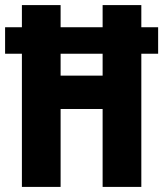

<svg xmlns="http://www.w3.org/2000/svg" viewBox="-24 -734 641 754"><path d="M62 0H214V-306H379V0H531V-523H597V-627H531V-714H379V-627H214V-714H62V-627H-4V-523H62ZM214 -437V-523H379V-437Z"/></svg>

Font: Noto Sans Georgian ExtraCondensed ExtraBold
Style: Regular
Weight: 800
Width: 2
Designer: Monotype Design Team, Akaki Razmadze
Foundry: Google LLC
Version: Version 2.005